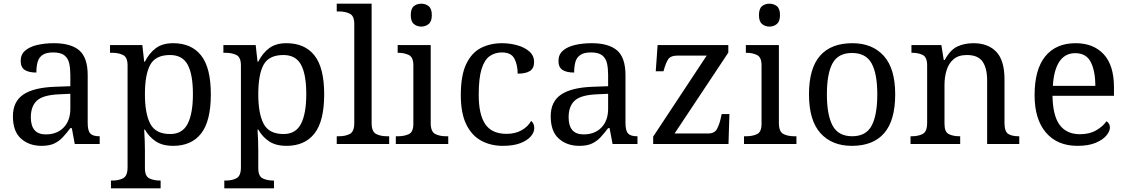

<svg xmlns="http://www.w3.org/2000/svg" viewBox="-20 -780 6104 1040"><path d="M205 10Q138 10 94 -29Q50 -68 50 -150Q50 -230 106.5 -268Q163 -306 278 -310L361 -313V-373Q361 -409 355 -436.5Q349 -464 329 -480Q309 -496 268 -496Q230 -496 210 -482Q190 -468 183.5 -443.5Q177 -419 177 -387Q135 -387 113.5 -401.5Q92 -416 92 -450Q92 -485 116.5 -506Q141 -527 182 -536.5Q223 -546 272 -546Q364 -546 409.5 -507Q455 -468 455 -373V-114Q455 -72 469 -57Q483 -42 517 -42H520V0H385L369 -86H361Q340 -58 320 -36.5Q300 -15 273.5 -2.5Q247 10 205 10ZM228 -52Q289 -52 325 -89.5Q361 -127 361 -191V-272L297 -269Q212 -265 179.5 -234.5Q147 -204 147 -145Q147 -52 228 -52Z M581 240V198H589Q623 198 647 185.5Q671 173 671 126V-426Q671 -470 646.5 -482Q622 -494 589 -494H576V-536H751L761 -446H765Q788 -492 824 -519Q860 -546 918 -546Q1017 -546 1069.5 -479.5Q1122 -413 1122 -269Q1122 -124 1069.5 -57Q1017 10 918 10Q860 10 823.5 -14.5Q787 -39 765 -78H761Q763 -49 764 -16.5Q765 16 765 35V131Q765 175 789.5 186.5Q814 198 847 198H850V240ZM902 -54Q968 -54 996.5 -109.5Q1025 -165 1025 -270Q1025 -377 996.5 -429.5Q968 -482 901 -482Q823 -482 794 -429.5Q765 -377 765 -269Q765 -165 794 -109.5Q823 -54 902 -54Z M1195 240V198H1203Q1237 198 1261 185.5Q1285 173 1285 126V-426Q1285 -470 1260.5 -482Q1236 -494 1203 -494H1190V-536H1365L1375 -446H1379Q1402 -492 1438 -519Q1474 -546 1532 -546Q1631 -546 1683.5 -479.5Q1736 -413 1736 -269Q1736 -124 1683.5 -57Q1631 10 1532 10Q1474 10 1437.5 -14.5Q1401 -39 1379 -78H1375Q1377 -49 1378 -16.5Q1379 16 1379 35V131Q1379 175 1403.5 186.5Q1428 198 1461 198H1464V240ZM1516 -54Q1582 -54 1610.5 -109.5Q1639 -165 1639 -270Q1639 -377 1610.5 -429.5Q1582 -482 1515 -482Q1437 -482 1408 -429.5Q1379 -377 1379 -269Q1379 -165 1408 -109.5Q1437 -54 1516 -54Z M1804 0V-42H1817Q1851 -42 1875 -54.5Q1899 -67 1899 -114V-650Q1899 -694 1874.5 -706Q1850 -718 1817 -718H1804V-760H1993V-114Q1993 -67 2017 -54.5Q2041 -42 2075 -42H2088V0Z M2262 -636Q2238 -636 2221.5 -650Q2205 -664 2205 -698Q2205 -733 2221.5 -746.5Q2238 -760 2262 -760Q2285 -760 2302 -746.5Q2319 -733 2319 -698Q2319 -664 2302 -650Q2285 -636 2262 -636ZM2124 0V-42H2137Q2170 -42 2194.5 -53.5Q2219 -65 2219 -109V-426Q2219 -470 2194.5 -482Q2170 -494 2137 -494H2134V-536H2313V-114Q2313 -67 2337 -54.5Q2361 -42 2395 -42H2408V0Z M2704 10Q2638 10 2586.5 -18Q2535 -46 2505.5 -106.5Q2476 -167 2476 -265Q2476 -372 2505.5 -433.5Q2535 -495 2585.5 -520.5Q2636 -546 2699 -546Q2741 -546 2781 -535Q2821 -524 2847 -501.5Q2873 -479 2873 -444Q2873 -410 2850.5 -395.5Q2828 -381 2784 -381Q2784 -428 2766.5 -462Q2749 -496 2699 -496Q2661 -496 2632.5 -476Q2604 -456 2588.5 -406Q2573 -356 2573 -266Q2573 -160 2608.5 -107.5Q2644 -55 2724 -55Q2771 -55 2805.5 -74.5Q2840 -94 2857 -125Q2874 -111 2874 -86Q2874 -63 2855 -41Q2836 -19 2798.5 -4.5Q2761 10 2704 10Z M3118 10Q3051 10 3007 -29Q2963 -68 2963 -150Q2963 -230 3019.5 -268Q3076 -306 3191 -310L3274 -313V-373Q3274 -409 3268 -436.5Q3262 -464 3242 -480Q3222 -496 3181 -496Q3143 -496 3123 -482Q3103 -468 3096.5 -443.5Q3090 -419 3090 -387Q3048 -387 3026.5 -401.5Q3005 -416 3005 -450Q3005 -485 3029.5 -506Q3054 -527 3095 -536.5Q3136 -546 3185 -546Q3277 -546 3322.5 -507Q3368 -468 3368 -373V-114Q3368 -72 3382 -57Q3396 -42 3430 -42H3433V0H3298L3282 -86H3274Q3253 -58 3233 -36.5Q3213 -15 3186.5 -2.5Q3160 10 3118 10ZM3141 -52Q3202 -52 3238 -89.5Q3274 -127 3274 -191V-272L3210 -269Q3125 -265 3092.5 -234.5Q3060 -204 3060 -145Q3060 -52 3141 -52Z M3518 0V-40L3808 -479H3652Q3612 -479 3599 -458.5Q3586 -438 3575 -398L3574 -394H3532L3542 -536H3925V-495L3634 -57H3816Q3851 -57 3864 -82Q3877 -107 3884 -139L3889 -162H3931L3926 0Z M4148 -636Q4124 -636 4107.5 -650Q4091 -664 4091 -698Q4091 -733 4107.5 -746.5Q4124 -760 4148 -760Q4171 -760 4188 -746.5Q4205 -733 4205 -698Q4205 -664 4188 -650Q4171 -636 4148 -636ZM4010 0V-42H4023Q4056 -42 4080.5 -53.5Q4105 -65 4105 -109V-426Q4105 -470 4080.5 -482Q4056 -494 4023 -494H4020V-536H4199V-114Q4199 -67 4223 -54.5Q4247 -42 4281 -42H4294V0Z M4594 10Q4486 10 4424 -59Q4362 -128 4362 -269Q4362 -409 4421.5 -477.5Q4481 -546 4597 -546Q4705 -546 4767 -477.5Q4829 -409 4829 -269Q4829 -128 4769.5 -59Q4710 10 4594 10ZM4596 -42Q4671 -42 4701.5 -99.5Q4732 -157 4732 -269Q4732 -381 4701 -437Q4670 -493 4595 -493Q4520 -493 4489.5 -437Q4459 -381 4459 -269Q4459 -157 4490 -99.5Q4521 -42 4596 -42Z M4912 0V-42H4920Q4954 -42 4978 -54.5Q5002 -67 5002 -114V-426Q5002 -470 4978.5 -482Q4955 -494 4922 -494H4917V-536H5079L5092 -455H5097Q5128 -511 5166.5 -528.5Q5205 -546 5253 -546Q5332 -546 5376.5 -499.5Q5421 -453 5421 -350V-114Q5421 -67 5441.5 -54.5Q5462 -42 5496 -42H5501V0H5327V-345Q5327 -410 5302.5 -446Q5278 -482 5217 -482Q5172 -482 5145.5 -459.5Q5119 -437 5107.5 -400Q5096 -363 5096 -320V-109Q5096 -65 5119.5 -53.5Q5143 -42 5176 -42H5181V0Z M5816 10Q5707 10 5645.5 -62Q5584 -134 5584 -264Q5584 -404 5642 -475Q5700 -546 5806 -546Q5903 -546 5958.5 -486Q6014 -426 6014 -307V-261H5681Q5683 -152 5720.5 -102.5Q5758 -53 5830 -53Q5882 -53 5918.5 -74.5Q5955 -96 5973 -123Q5980 -120 5986 -111Q5992 -102 5992 -89Q5992 -69 5973 -46Q5954 -23 5915 -6.5Q5876 10 5816 10ZM5913 -315Q5913 -395 5888.5 -443.5Q5864 -492 5804 -492Q5749 -492 5718.5 -446.5Q5688 -401 5683 -315Z"/></svg>

Font: Noto Serif Khitan Small Script
Style: Regular
Weight: 400
Designer: LIU Zhao, ZHANG Congyu, Kushim JIANG
Foundry: Guyu Beijing Co. Ltd.
Version: Version 1.000; ttfautohint (v1.8.4.7-5d5b)